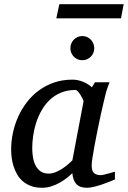

<svg xmlns="http://www.w3.org/2000/svg" viewBox="-20 -867 599 899"><path d="M371.1 -392.1Q371.6 -394.5 367.4 -403.3Q363.3 -412.1 357.4 -421.6Q351.6 -431.2 345 -438.5Q338.4 -445.8 334 -445.8Q295.9 -445.8 265.9 -433.3Q235.8 -420.9 213.4 -399.7Q190.9 -378.4 175 -350.6Q159.2 -322.8 149.4 -292.5Q139.6 -262.2 135.3 -231.4Q130.9 -200.7 130.9 -172.9Q130.9 -151.9 134.3 -130.9Q137.7 -109.9 146.2 -92.8Q154.8 -75.7 169.7 -64.9Q184.6 -54.2 208 -54.2Q225.6 -54.2 243.2 -62Q260.7 -69.8 275.9 -80.1Q291 -90.3 302.2 -100.6Q313.5 -110.8 318.8 -116.2ZM518.1 -26.9Q512.2 -24.4 496.6 -17.8Q481 -11.2 461.7 -4.6Q442.4 2 422.6 7.1Q402.8 12.2 388.2 12.2Q370.1 12.2 357.7 7.8Q345.2 3.4 337.2 -5.4Q329.1 -14.2 324.7 -26.9Q320.3 -39.6 318.8 -56.2Q307.6 -45.4 292.5 -33.4Q277.3 -21.5 259 -11.2Q240.7 -1 220 5.6Q199.2 12.2 176.8 12.2Q147.5 12.2 125.2 3.9Q103 -4.4 86.9 -18.3Q70.8 -32.2 60.3 -50.5Q49.8 -68.8 43.5 -88.6Q37.1 -108.4 34.7 -128.7Q32.2 -148.9 32.2 -167Q32.2 -205.6 40.5 -244.9Q48.8 -284.2 65.2 -320.6Q81.5 -356.9 106 -388.7Q130.4 -420.4 162.4 -443.8Q194.3 -467.3 233.6 -480.7Q272.9 -494.1 319.8 -494.1Q333.5 -494.1 346.9 -491Q360.4 -487.8 372.1 -482.7Q383.8 -477.5 393.6 -471.2Q403.3 -464.8 410.2 -458L424.8 -481.9H493.2Q490.7 -476.1 487.8 -468Q484.9 -460 481.9 -451.7Q479 -443.4 476.8 -436Q474.6 -428.7 474.1 -424.8Q470.7 -411.6 464.4 -385Q458 -358.4 450.9 -325.2Q443.8 -292 436.3 -255.6Q428.7 -219.2 422.9 -186.8Q417 -154.3 413.1 -129.2Q409.2 -104 409.2 -92.8Q409.2 -66.4 420.4 -56.6Q431.6 -46.9 452.1 -46.9Q457 -46.9 466.6 -49.1Q476.1 -51.3 486.3 -54.2Q496.6 -57.1 505.4 -59.6Q514.2 -62 518.1 -63ZM546.4 -781.2H243.7L257.8 -847.2H559.1ZM421.4 -641.1Q421.4 -629.4 417 -619.1Q412.6 -608.9 405 -601.3Q397.5 -593.8 387.2 -589.4Q377 -585 365.2 -585Q353.5 -585 343.5 -589.4Q333.5 -593.8 325.9 -601.3Q318.4 -608.9 314 -619.1Q309.6 -629.4 309.6 -641.1Q309.6 -652.8 313.7 -663.1Q317.9 -673.3 325.4 -681.2Q333 -689 343.3 -693.6Q353.5 -698.2 365.2 -698.2Q377 -698.2 387.2 -693.8Q397.5 -689.5 405 -681.6Q412.6 -673.8 417 -663.3Q421.4 -652.8 421.4 -641.1Z"/></svg>

Font: Charis SIL Eur
Style: Italic
Weight: 400
Italic angle: -11°
Foundry: SIL International
Version: Version 5.000